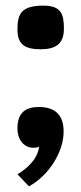

<svg xmlns="http://www.w3.org/2000/svg" viewBox="-20 -515 287 682"><path d="M206 -48C206 -105 177 -135 118 -135C71 -135 42 -115 42 -59C42 -14 69 10 99 10C105 10 113 9 119 6C113 55 69 88 42 104L83 147C155 107 206 24 206 -48ZM207 -413C207 -464 198 -495 134 -495C54 -495 42 -464 42 -410C42 -356 70 -340 124 -340C178 -340 207 -359 207 -413Z"/></svg>

Font: Enriqueta
Style: Bold
Weight: 700
Designer: Viviana Monsalve, Gustavo Ibarra
Foundry: Viviana Monsalve, Gustavo Ibarra
Version: Version 1.002